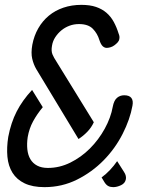

<svg xmlns="http://www.w3.org/2000/svg" viewBox="-20 -760 640 790"><path d="M462 -97 490 -53Q496 -44 497.5 -36.5Q499 -29 498 -23Q495 -6 478 2Q461 10 446 10Q434 10 425.5 5.5Q417 1 410 -10L398 -30Q416 -43 432.5 -60.5Q449 -78 462 -97ZM303 -188 129 -476Q118 -495 112.5 -518.5Q107 -542 113 -576Q120 -613 137.5 -643.5Q155 -674 181 -695.5Q207 -717 241 -728.5Q275 -740 315 -740Q350 -740 375 -731.5Q400 -723 418 -707.5Q436 -692 448 -670Q460 -648 468 -622Q471 -615 471.5 -609.5Q472 -604 471 -600Q470 -592 464 -585.5Q458 -579 450.5 -573.5Q443 -568 434.5 -565.5Q426 -563 419 -563Q410 -563 402.5 -570Q395 -577 389 -595Q381 -622 362 -641.5Q343 -661 305 -661Q284 -661 265.5 -654Q247 -647 232.5 -635Q218 -623 207.5 -607Q197 -591 194 -572Q190 -550 196 -536Q202 -522 212 -507L366 -257Q356 -235 339 -217.5Q322 -200 303 -188ZM156 -319Q132 -290 116 -260.5Q100 -231 94 -196Q90 -169 92.5 -145.5Q95 -122 105 -105Q115 -88 133 -78.5Q151 -69 177 -69Q225 -69 269.5 -91Q314 -113 350 -149Q386 -185 411 -230.5Q436 -276 444 -321Q449 -347 461.5 -357.5Q474 -368 491 -368Q512 -368 520.5 -357Q529 -346 525 -325Q515 -269 484.5 -209Q454 -149 406.5 -100.5Q359 -52 297 -21Q235 10 163 10Q114 10 81.5 -5.5Q49 -21 31.5 -49Q14 -77 10.5 -115Q7 -153 14 -197Q25 -255 48.5 -301Q72 -347 112 -390Z"/></svg>

Font: Maple Mono NL Light
Style: Italic
Weight: 300
Italic angle: -10°
Monospace: yes
Designer: subframe7536
Version: Version 7.000